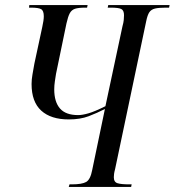

<svg xmlns="http://www.w3.org/2000/svg" viewBox="-20 -734 686 754"><path d="M250 0 253 -10H262Q302 -10 318.5 -19.5Q335 -29 342 -66L392 -306Q361 -290 328 -277.5Q295 -265 250 -265Q180 -265 142 -299.5Q104 -334 104 -404Q104 -422 107.5 -441.5Q111 -461 115 -484L146 -628Q152 -655 152 -670Q152 -692 141.5 -698Q131 -704 102 -704H94L95 -714H324L322 -704H315Q288 -704 274.5 -699.5Q261 -695 254 -682Q247 -669 241 -642L200 -444Q198 -432 195.5 -415Q193 -398 193 -383Q193 -334 215.5 -308Q238 -282 287 -282Q303 -282 327.5 -289Q352 -296 394 -317L461 -631Q465 -645 466 -655.5Q467 -666 467 -674Q467 -693 456.5 -698.5Q446 -704 415 -704H403L405 -714H646L644 -704H631Q604 -704 589 -700.5Q574 -697 566.5 -686Q559 -675 554 -650L432 -70Q429 -59 428 -51.5Q427 -44 427 -38Q427 -19 441.5 -14.5Q456 -10 487 -10H497L495 0Z"/></svg>

Font: Noto Serif Display ExtraCondensed
Style: Italic
Weight: 400
Width: 2
Italic angle: -12°
Designer: Monotype Design Team
Foundry: Monotype Imaging Inc.
Version: Version 2.009